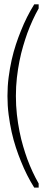

<svg xmlns="http://www.w3.org/2000/svg" viewBox="-20 -710 204 890"><path d="M14.6 -265.1Q14.6 -309.6 20 -351.6Q25.4 -393.6 33.9 -431.6Q42.5 -469.7 53.7 -503.7Q64.9 -537.6 76.7 -566.4Q103.5 -633.8 138.7 -689.9H159.2V-670.9Q129.9 -619.1 106.4 -555.7Q96.7 -528.3 87.2 -496.1Q77.6 -463.9 70.3 -427.2Q63 -390.6 58.3 -349.9Q53.7 -309.1 53.7 -265.1Q53.7 -220.2 58.3 -179.2Q63 -138.2 70.3 -101.3Q77.6 -64.5 87.2 -32.2Q96.7 0 106.4 26.9Q129.9 89.8 159.2 140.6V159.7H138.7Q103.5 104 76.7 36.6Q64.9 7.8 53.7 -26.1Q42.5 -60.1 33.9 -98.4Q25.4 -136.7 20 -178.5Q14.6 -220.2 14.6 -265.1Z"/></svg>

Font: Tulpen One
Style: Regular
Weight: 400
Designer: Naima Ben Ayed
Foundry: Naima Ben Ayed, Anton Koovit
Version: Version 1.002